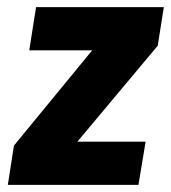

<svg xmlns="http://www.w3.org/2000/svg" viewBox="-20 -518 479 538"><path d="M2 0 19 -110 272 -418 258 -377H62L81 -498H439L422 -390L165 -83L179 -121H388L368 0Z"/></svg>

Font: Nunito Sans 10pt Condensed Black
Style: Italic
Weight: 900
Width: 3
Italic angle: -9°
Designer: Vernon Adams
Foundry: Vernon Adams
Version: Version 3.101;gftools[0.9.27]